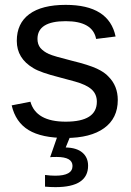

<svg xmlns="http://www.w3.org/2000/svg" viewBox="-20 -557 540 789"><path d="M464 -146Q464 -71 408 -30.5Q352 10 250 10Q151 10 97.5 -22.5Q44 -55 28 -124L105 -139Q128 -57 250 -57Q378 -57 378 -139Q378 -170 356.5 -189.5Q335 -209 288 -222L225 -239Q146 -259 117 -277Q49 -317 49 -389Q49 -461 100.5 -499Q152 -537 250 -537Q428 -537 455 -407L375 -397Q361 -470 250 -470Q134 -470 134 -397Q134 -375 146 -360Q159 -345 181 -335Q201 -326 277 -307Q343 -291 378 -275Q410 -260 426 -242Q464 -204 464 -146ZM342 124Q342 212 208 212Q187 212 165 210V162Q188 165 207 165Q278 165 278 125Q278 88 213 88Q190 88 186 89L217 0H270L250 49Q295 50 318.5 70Q342 90 342 124Z"/></svg>

Font: Libra Sans
Style: Regular
Weight: 400
Foundry: Context Ltd
Version: Version 1.002